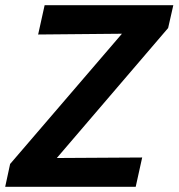

<svg xmlns="http://www.w3.org/2000/svg" viewBox="-25 -720 688 740"><path d="M-5 0 14 -88 445 -590 122 -587 147 -700H643L623 -612L194 -111L523 -113L498 0Z"/></svg>

Font: Red Hat Mono SemiBold
Style: Italic
Weight: 600
Italic angle: -12°
Monospace: yes
Designer: Pentagram, MCKL
Foundry: MCKL
Version: Version 1.030